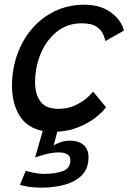

<svg xmlns="http://www.w3.org/2000/svg" viewBox="-20 -568 557 832"><path d="M163 245Q123.5 245 98.5 240.2Q73.5 235.5 66.5 233L91.5 172Q104.5 176.5 128.5 181Q152.5 185.5 169 185.5Q220.5 185.5 252.8 173.2Q285 161 285 126.5Q285 92.5 232.5 92.5Q208 92.5 177.8 100.5Q147.5 108.5 132 114.5L165 -0.5Q96.5 -14.5 64.2 -67.8Q32 -121 32 -196Q32 -268.5 54.8 -332Q77.5 -395.5 119.2 -444Q161 -492.5 218.5 -520Q276 -547.5 346 -547.5Q415.5 -547.5 460.8 -514Q506 -480.5 517 -435.5L436.5 -390Q435.5 -397.5 428.5 -416.2Q421.5 -435 400 -451Q378.5 -467 334 -467Q271 -467 225.8 -430.2Q180.5 -393.5 156.2 -335Q132 -276.5 132 -211Q132 -161 154.8 -128.8Q177.5 -96.5 233.5 -96.5Q275.5 -96.5 307.5 -112.2Q339.5 -128 359.2 -146Q379 -164 383.5 -171L439.5 -103.5Q423.5 -81 392.8 -57.5Q362 -34 320 -17Q278 0 228 3L212.5 63Q221 55.5 241.5 48.5Q262 41.5 283.5 41.5Q319.5 41.5 341.5 59.5Q363.5 77.5 363.5 114Q363.5 162 335.2 190.8Q307 219.5 261.2 232.2Q215.5 245 163 245Z"/></svg>

Font: Grandstander
Style: Italic
Weight: 400
Italic angle: -15°
Designer: Tyler Finck
Foundry: Etcetera Type Co
Version: Version 1.200; ttfautohint (v1.8.3)